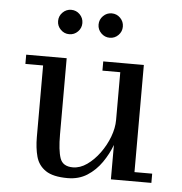

<svg xmlns="http://www.w3.org/2000/svg" viewBox="-49 -698 715 756"><g transform="rotate(5 308.0 -320.5)"><path d="M314.5 -603Q314.5 -623 328.7 -637.2Q342.9 -651.4 362.5 -651.4Q382.5 -651.4 396.5 -637.2Q410.5 -623 410.5 -603Q410.5 -583.4 396.5 -569.2Q382.5 -555 362.5 -555Q342.9 -555 328.7 -569.2Q314.5 -583.4 314.5 -603ZM154.5 -603Q154.5 -623 168.7 -637.2Q182.9 -651.4 202.5 -651.4Q222.5 -651.4 236.5 -637.2Q250.5 -623 250.5 -603Q250.5 -583.4 236.5 -569.2Q222.5 -555 202.5 -555Q182.9 -555 168.7 -569.2Q154.5 -583.4 154.5 -603ZM201 -460V-159Q201 -96 211.8 -65Q222.5 -34 262.5 -34Q291 -34 318.2 -53.2Q345.5 -72.5 367.8 -103Q390 -133.5 403 -168.2Q416 -203 416 -234.5V-423.5H345.5V-460H506V-36.5H576V0H416V-136Q402.5 -99.5 379.2 -66Q356 -32.5 322.8 -11.2Q289.5 10 245.5 10Q187.5 10 158.5 -9.8Q129.5 -29.5 120.2 -63.5Q111 -97.5 111 -141V-423.5H41V-460Z"/></g></svg>

Font: Bodoni* 06pt
Style: Regular
Weight: 400
Version: Version 2.3